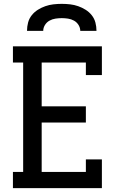

<svg xmlns="http://www.w3.org/2000/svg" viewBox="-20 -975 640 995"><path d="M47 0V-84H100V-651H47V-735H508V-586H425V-651H196V-424H425V-340H196V-84H425V-149H508V0ZM120 -815Q120 -837 125.5 -858Q131 -879 144.5 -896Q158 -913 176.5 -924.5Q195 -936 215 -943Q235 -950 256.5 -952.5Q278 -955 300 -955Q322 -955 343.5 -952.5Q365 -950 385 -943Q405 -936 423.5 -924.5Q442 -913 455.5 -896Q469 -879 474.5 -858Q480 -837 480 -815H396Q396 -831 387 -845.5Q378 -860 363.5 -868Q349 -876 332.5 -878.5Q316 -881 300 -881Q284 -881 267.5 -878.5Q251 -876 236.5 -868Q222 -860 213 -845.5Q204 -831 204 -815Z"/></svg>

Font: Iosevka HT Medium Extended
Style: Regular
Weight: 500
Width: 7
Monospace: yes
Designer: Belleve Invis
Foundry: Belleve Invis
Version: Version 32.3.0; ttfautohint (v1.8.4)